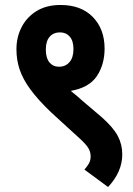

<svg xmlns="http://www.w3.org/2000/svg" viewBox="-20 -652 533 771"><path d="M46 -454Q46 -503 67 -543.5Q88 -584 127.5 -608Q167 -632 223 -632Q306 -632 353 -583.5Q400 -535 400 -457Q400 -393 369 -346.5Q338 -300 264 -287Q276 -278 287.5 -268Q299 -258 309 -249L389 -181Q435 -140 453 -106Q471 -72 471 -32Q471 38 414 99L319 29Q329 18 336.5 5.5Q344 -7 344 -24Q344 -43 334 -58.5Q324 -74 301 -95L184 -202Q132 -252 102 -293Q72 -334 59 -372.5Q46 -411 46 -454ZM164 -453Q164 -419 178.5 -401.5Q193 -384 217 -384Q243 -384 259 -402.5Q275 -421 275 -455Q275 -488 260 -505Q245 -522 221 -522Q195 -522 179.5 -504.5Q164 -487 164 -453Z"/></svg>

Font: Noto Sans Condensed
Style: Bold Italic
Weight: 700
Width: 3
Italic angle: -12°
Designer: Monotype Design Team
Foundry: Monotype Imaging Inc.
Version: Version 2.013; ttfautohint (v1.8.4.7-5d5b)